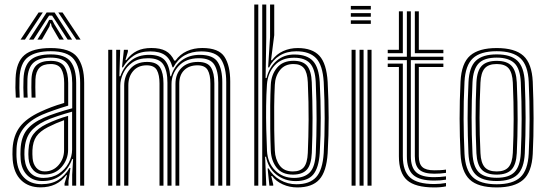

<svg xmlns="http://www.w3.org/2000/svg" viewBox="-20 -820 2420 848"><path d="M334 0V-453.5Q334 -523 306.1 -558.4Q278.2 -593.8 204 -593.8Q138.5 -593.8 103.8 -567.8Q69 -541.8 66.2 -473.8Q65.5 -451.8 65.6 -431Q65.8 -410.2 67 -388.8H49.8Q48.2 -412.5 48 -432.4Q47.8 -452.2 48.8 -474.5Q51.5 -545.8 88 -576.8Q124.5 -607.8 204 -607.8Q289.8 -607.8 320.8 -568.2Q351.8 -528.8 351.8 -453.5V0ZM298.8 0V-48.2L302.8 -117.5H298.8Q282.5 -73 249.1 -46.6Q215.8 -20.2 167.2 -20.5Q126.2 -20.5 100.5 -45.8Q74.8 -71 71.2 -116.2Q69.5 -138.2 70.8 -161.2Q73.5 -213.8 97.5 -245.2Q121.5 -276.8 172.5 -299.5Q195.2 -309.8 230.6 -321.4Q266 -333 299 -341.8V-453.5Q299 -505.8 279.2 -535.6Q259.5 -565.5 204 -565.5Q153.2 -565.5 128.4 -543.6Q103.5 -521.8 101.2 -471Q100.8 -456.2 100.8 -433.9Q100.8 -411.5 102.2 -388.8H84.5Q83.2 -410.2 83.1 -432.8Q83 -455.2 83.8 -471.2Q86 -528.8 114.1 -554.2Q142.2 -579.8 204 -579.8Q268 -579.8 292.2 -547.5Q316.5 -515.2 316.5 -453.5V0ZM159 7.5Q106.2 7.5 73.6 -23.9Q41 -55.2 36 -114Q34.2 -138.2 35.5 -163.8Q39 -221.5 67.6 -259.6Q96.2 -297.8 159.5 -326.8Q182 -337.2 205.9 -346.4Q229.8 -355.5 263.5 -365.5V-453.5Q263.5 -492.2 250.9 -514.8Q238.2 -537.2 204 -537.2Q170 -537.2 154 -520.4Q138 -503.5 136.5 -469.5Q136 -457.2 136 -434.8Q136 -412.2 137 -388.8H119.5Q118.5 -411.2 118.5 -433.5Q118.5 -455.8 119 -470.8Q120.8 -513.5 141.6 -532.4Q162.5 -551.2 204 -551.2Q249.2 -551.2 265.2 -524.9Q281.2 -498.5 281.2 -453.5V-353.5Q249.5 -344 219.1 -333.5Q188.8 -323 166 -313.2Q111.5 -289 83.4 -252.6Q55.2 -216.2 53 -162.5Q52.8 -150.8 52.6 -139Q52.5 -127.2 53.8 -115.2Q57.8 -64.5 86.4 -35.5Q115 -6.5 163.2 -6.5Q208 -6.5 237.9 -25.6Q267.8 -44.8 287 -78H291.2L282.5 -21.5V0H265.2L265 -9.5L276 -46.2H272.5Q232.2 7.5 159 7.5ZM172 -34.2Q211 -34.2 239.4 -52.8Q267.8 -71.2 283.1 -100.1Q298.5 -129 298.5 -159.8V-326.8Q267.2 -318.2 234.1 -307.2Q201 -296.2 178.8 -285.8Q135 -264.8 113.4 -236Q91.8 -207.2 88.2 -159Q87 -138 88.8 -117.5Q93 -79 114.2 -56.6Q135.5 -34.2 172 -34.2ZM175.5 -49.2Q144.8 -49.2 126.9 -68.8Q109 -88.2 106.2 -119.5Q104.5 -139.2 105.8 -157.2Q108.2 -202.2 127.8 -227.9Q147.2 -253.5 185 -272Q231.8 -294.5 280.8 -308.2V-158.5Q280.8 -115.8 252.2 -82.5Q223.8 -49.2 175.5 -49.2ZM177.5 -63Q214.5 -63 238.8 -91Q263 -119 263 -157.2V-289.2Q228.8 -277.2 191.8 -258.5Q156.2 -240.2 140.6 -217.4Q125 -194.5 123.2 -156.5Q122.5 -139 124 -120.8Q126 -96 139.9 -79.5Q153.8 -63 177.5 -63ZM70.8 -645 150.5 -765H169.2L90 -645ZM108.2 -645 186 -765H221L298.5 -645H279L226.2 -727L210 -751.2H197L180.5 -726.8L128 -645ZM317 -645 237.5 -765H256.2L336 -645ZM145.2 -645 187.2 -713.2 197 -732.2H210.2L220 -713.2L262 -645H242.2L208.2 -703.5L205 -717H202L198.5 -703.5L165 -645Z M979.2 0V-457.2Q979.2 -522 956.6 -557.5Q934 -593 868.8 -593Q783.5 -593 745.5 -522.5H742Q732 -560.2 708.6 -576.6Q685.2 -593 643.8 -593Q599.5 -593 571 -574.2Q542.5 -555.5 522.8 -522.5H518.8L527.2 -600H544.8V-591.5L534 -554.5H537.8Q559.2 -582.5 585.2 -595.2Q611.2 -608 648.8 -608Q687.8 -608 711.8 -595Q735.8 -582 749.8 -552.2H754.8Q775.2 -580.5 805.6 -594.2Q836 -608 873.5 -608Q946.2 -608 971.5 -569.1Q996.8 -530.2 996.8 -460V0ZM458 0V-600H475.8V0ZM493.2 0V-600H510.8L507.2 -483.2H511.5Q527.2 -526.8 558.6 -552.2Q590 -577.8 639 -577.8Q686 -577.5 707 -554.8Q728 -532 732 -483.2H735.5Q749.8 -529 782.9 -553.5Q816 -578 863.8 -577.8Q922 -577.2 941.9 -545.5Q961.8 -513.8 961.8 -456.5V0H944V-454.8Q944 -506.8 926.2 -534.8Q908.5 -562.8 858.5 -562.8Q801.2 -562.8 769.4 -528.5Q737.5 -494.2 737.5 -448.5V0H719.5V-454.8Q719.5 -506.8 701.6 -534.8Q683.8 -562.8 633.8 -562.8Q591.8 -562.8 564.6 -543.9Q537.5 -525 524.4 -496.9Q511.2 -468.8 511.2 -441.2V0ZM528.5 0V-442.2Q528.5 -484.8 554.9 -515.6Q581.2 -546.5 629.8 -546.5Q671.8 -546.5 686.9 -522Q702 -497.5 702 -452V0H684.5V-451.2Q684.5 -489 672.9 -510.2Q661.2 -531.5 627.5 -531.5Q590.2 -531.5 568.5 -506.6Q546.8 -481.8 546.8 -443.5V0ZM755 0V-449.8Q755 -493.8 781.6 -520.1Q808.2 -546.5 854.5 -546.5Q896.8 -546.5 911.8 -522Q926.8 -497.5 926.8 -452V0H909.2V-451.2Q909.2 -490 897.2 -510.8Q885.2 -531.5 852.2 -531.5Q815.2 -531.5 793.5 -510Q771.8 -488.5 771.8 -451V0Z M1103 0V-800H1120.8V0ZM1138.2 0V-800H1156V-652.2L1153 -475.2H1157.2Q1168.8 -523 1201.6 -551.5Q1234.5 -580 1282.5 -579.2Q1337 -578.5 1362.8 -550Q1388.5 -521.5 1392.2 -457.2Q1396.5 -375.2 1396.6 -299.8Q1396.8 -224.2 1392.2 -144Q1388 -79 1363.8 -49.6Q1339.5 -20.2 1285.8 -20.2Q1236.8 -20.2 1200.4 -49.1Q1164 -78 1155 -127.8H1151L1156 0ZM1293 7.8Q1258.8 7.8 1229 -5.6Q1199.2 -19 1181.5 -42.8H1177.8L1186.5 -6.5L1186.8 0H1169.8L1162 -76.2H1166.2Q1184.2 -44 1217.4 -25.1Q1250.5 -6.2 1289.2 -6.2Q1347.5 -6.2 1376.2 -37.5Q1405 -68.8 1409.8 -144.2Q1418.2 -293.5 1409.8 -457.5Q1405.2 -532.8 1376 -563.1Q1346.8 -593.5 1288.8 -593.5Q1246.5 -593.5 1215.5 -574.5Q1184.5 -555.5 1168.5 -522.2H1164.2L1172.8 -657.2V-800H1191.2V-664.8L1177 -554H1181.2Q1201.2 -581.2 1230.9 -594.5Q1260.5 -607.8 1295 -607.8Q1359.2 -607.8 1390.8 -573.6Q1422.2 -539.5 1427.2 -458Q1431.5 -375.2 1431.6 -299.4Q1431.8 -223.5 1427.2 -143Q1422 -61.8 1390.2 -27Q1358.5 7.8 1293 7.8ZM1278.5 -34.2Q1324.5 -34.2 1348.2 -58.5Q1372 -82.8 1374.8 -145Q1378 -219.2 1378.2 -293.2Q1378.5 -367.2 1374.5 -457.2Q1371.8 -515 1349.4 -540Q1327 -565 1278.5 -565Q1224 -565 1193.4 -531.4Q1162.8 -497.8 1159 -446.8Q1156 -402.8 1155.4 -351.6Q1154.8 -300.5 1156 -249.4Q1157.2 -198.2 1159.2 -154.2Q1162 -100.5 1195.1 -67.4Q1228.2 -34.2 1278.5 -34.2ZM1273.8 -48.8Q1225.8 -48.8 1201.9 -79.2Q1178 -109.8 1176 -154.5Q1174.2 -199.5 1173.6 -251.6Q1173 -303.8 1173.5 -354.4Q1174 -405 1176 -445.8Q1178.2 -490.5 1203.6 -521Q1229 -551.5 1276.5 -551.5Q1318 -551.5 1336.5 -529.1Q1355 -506.8 1357 -456.8Q1360.2 -373.5 1360.4 -299.5Q1360.5 -225.5 1357.2 -144.8Q1354.8 -91.8 1334.8 -70.2Q1314.8 -48.8 1273.8 -48.8ZM1273.5 -62.8Q1306 -62.8 1321.8 -81.2Q1337.5 -99.8 1339.5 -144.8Q1342.5 -215.2 1343 -290.5Q1343.5 -365.8 1339.5 -456.5Q1337.5 -500 1322.6 -518.6Q1307.8 -537.2 1276.2 -537.2Q1238 -537.2 1216.8 -510.6Q1195.5 -484 1193.8 -445.5Q1191.5 -401.8 1191 -348.9Q1190.5 -296 1191.2 -244.9Q1192 -193.8 1193.8 -155.2Q1195.5 -116.5 1214.9 -89.6Q1234.2 -62.8 1273.5 -62.8Z M1529.5 -778V-793.8H1617.8V-778ZM1529.5 -746.2V-762H1617.8V-746.2ZM1529.5 -714.5V-730.2H1617.8V-714.5ZM1603.2 0V-600H1621V0ZM1532.8 0V-600H1550.5V0ZM1568 0V-600H1585.8V0Z M1897.5 -22.5Q1833 -22.5 1805 -47.4Q1777 -72.2 1777 -130V-554.5H1692.5V-569.5H1777V-770H1794.5V-569.5H1938.2V-554.5H1794.5V-130Q1794.5 -80.5 1818.4 -59Q1842.2 -37.5 1897.5 -37.5Q1922.8 -37.5 1949.8 -41.2V-26.5Q1928 -22.5 1897.5 -22.5ZM1692.5 -585V-600H1741.8V-770H1759.2V-585ZM1812.2 -585V-770H1829.8V-600H1938.2V-585ZM1897.5 7.8Q1814 7.8 1777.9 -24.2Q1741.8 -56.2 1741.8 -130V-524H1692.5V-539.2H1759.2V-130Q1759.2 -64.2 1791.4 -35.8Q1823.5 -7.2 1897.5 -7.2Q1925 -7.2 1949.8 -11.8V3Q1929.5 7.8 1897.5 7.8ZM1897.5 -52.8Q1851.8 -52.8 1832 -70.6Q1812.2 -88.5 1812.2 -130V-539.2H1938.2V-524H1829.8V-130Q1829.8 -96.5 1845.5 -82.1Q1861.2 -67.8 1897.5 -67.8Q1910.2 -67.8 1923.5 -68.4Q1936.8 -69 1949.8 -71V-56.5Q1925.8 -52.8 1897.5 -52.8Z M2173.8 7.8Q2091 7.8 2054.4 -27.1Q2017.8 -62 2014 -140.5Q2010.2 -217.8 2010 -295.6Q2009.8 -373.5 2014 -459.5Q2018 -541 2056.4 -574.4Q2094.8 -607.8 2173.8 -607.8Q2254.2 -607.8 2291.8 -573.6Q2329.2 -539.5 2333 -459.2Q2336.5 -378.2 2336.6 -297.9Q2336.8 -217.5 2333 -140.5Q2328.8 -58.8 2290.2 -25.5Q2251.8 7.8 2173.8 7.8ZM2173.8 -6.2Q2245 -6.2 2278.2 -37.2Q2311.5 -68.2 2315.2 -141.5Q2318.8 -214.2 2319 -292.8Q2319.2 -371.2 2315.2 -458.5Q2312 -531.5 2278.6 -562.6Q2245.2 -593.8 2173.8 -593.8Q2102 -593.8 2068.6 -562.6Q2035.2 -531.5 2031.5 -458.5Q2027.2 -369 2027.6 -293.4Q2028 -217.8 2031.5 -141.2Q2035 -69 2068.1 -37.6Q2101.2 -6.2 2173.8 -6.2ZM2173.8 -20.5Q2109.2 -20.5 2080.8 -49.1Q2052.2 -77.8 2049 -142.5Q2045.5 -221.2 2045.2 -296.4Q2045 -371.5 2049.2 -457.5Q2052.2 -524 2081.9 -551.9Q2111.5 -579.8 2173.8 -579.8Q2235.8 -579.8 2265.1 -551.9Q2294.5 -524 2297.8 -457.8Q2301.2 -375.8 2301.4 -299.5Q2301.5 -223.2 2297.8 -142.5Q2294.5 -76.5 2265.1 -48.5Q2235.8 -20.5 2173.8 -20.5ZM2173.8 -34.8Q2227.8 -34.8 2252.5 -60Q2277.2 -85.2 2280.2 -143.8Q2283.8 -219.5 2283.9 -294Q2284 -368.5 2280.2 -456.5Q2277.5 -516.8 2251.8 -541.1Q2226 -565.5 2173.8 -565.5Q2118.2 -565.5 2093.9 -539.8Q2069.5 -514 2066.8 -456.2Q2063 -375.8 2062.9 -301.4Q2062.8 -227 2066.8 -143Q2069.5 -84.2 2094.6 -59.5Q2119.8 -34.8 2173.8 -34.8ZM2173.8 -48.8Q2128.5 -48.8 2107.6 -70.8Q2086.8 -92.8 2084.2 -143.2Q2080.5 -225.5 2080.5 -299Q2080.5 -372.5 2084.2 -455.8Q2086.8 -508 2108.1 -529.6Q2129.5 -551.2 2173.8 -551.2Q2218.8 -551.2 2239.4 -529.1Q2260 -507 2262.5 -455.8Q2266.5 -366 2266.2 -291.6Q2266 -217.2 2262.5 -144.2Q2260 -92.8 2239.1 -70.8Q2218.2 -48.8 2173.8 -48.8ZM2173.8 -62.8Q2209.5 -62.8 2226.1 -81.9Q2242.8 -101 2245 -145Q2248.5 -221.2 2248.6 -293.1Q2248.8 -365 2245 -455Q2243 -498.2 2226.8 -517.8Q2210.5 -537.2 2173.8 -537.2Q2137 -537.2 2120.5 -517.8Q2104 -498.2 2102 -455.2Q2098 -371.5 2098 -299.5Q2098 -227.5 2102 -143.8Q2104 -101 2120.6 -81.9Q2137.2 -62.8 2173.8 -62.8Z"/></svg>

Font: Big Shoulders Inline Text Medium
Style: Regular
Weight: 500
Designer: Patric King
Foundry: XO Type Co
Version: Version 1.000